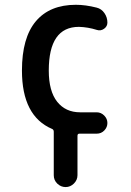

<svg xmlns="http://www.w3.org/2000/svg" viewBox="-20 -550 540 790"><path d="M194.3 -19.5Q70.3 -72.3 70.3 -259.8Q70.3 -394.5 127.4 -462.4Q184.6 -530.3 292 -530.3Q332 -530.3 377.9 -518.6Q397.5 -513.7 409.7 -496.1Q421.9 -478.5 421.9 -457Q421.9 -441.4 408.2 -431.6Q394.5 -421.9 378.9 -426.8Q341.8 -438.5 304.7 -439.5Q180.7 -439.5 180.7 -259.8Q180.7 -174.8 215.3 -131.3Q250 -87.9 309.6 -87.9H377.9Q395.5 -87.9 408.7 -74.7Q421.9 -61.5 421.9 -43.9Q421.9 -26.4 409.2 -13.2Q396.5 0 377.9 0H306.6Q298.8 0 298.8 8.8V170.9Q298.8 190.4 284.2 205.1Q269.5 219.7 250 219.7Q230.5 219.7 215.8 205.6Q201.2 191.4 201.2 170.9V-7.8Q201.2 -16.6 194.3 -19.5Z"/></svg>

Font: Rounded Mgen+ 2m medium
Style: Regular
Weight: 500
Designer: [Source Han Sans]
Ryoko NISHIZUKA  (kana & ideographs); Paul D. Hunt (Latin, Greek & Cyrillic); Wenlong ZHANG  (bopomofo
Version: Version 1.059.20150602